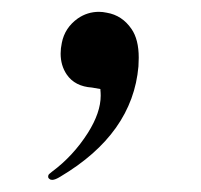

<svg xmlns="http://www.w3.org/2000/svg" viewBox="-20 -120 338 323"><path d="M148.9 29.8 134.8 27.3Q106 25.4 92.3 5.4Q82 -9.8 82 -29.8Q82 -38.6 84 -47.9Q88.9 -73.2 110.8 -88.9Q127 -100.1 146.5 -100.1Q152.8 -100.1 159.7 -98.6Q185.5 -94.2 201.2 -71.3Q213.4 -53.7 213.4 -22.9Q213.4 -16.1 212.9 -8.3Q203.1 105 81.5 177.2Q72.8 182.6 67.9 182.6Q64.9 182.6 63.5 181.2Q61 179.7 61 177.2Q61 176.8 61.3 175Q61.5 173.3 67.4 168.9Q103 142.6 127.9 103.5Q149.4 69.3 149.4 41Q149.4 36.1 148.9 31.2Z"/></svg>

Font: DimaThulth2
Style: Regular
Weight: 400
Designer: R.Balvardi
Foundry: R.Balvardi (R.Balvardi@gmail.com)
Version: Version 1.00;November 13, 2018;FontCreator 11.5.0.2427 64-bi